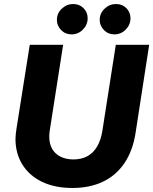

<svg xmlns="http://www.w3.org/2000/svg" viewBox="-20 -923 762 955"><path d="M340 12Q254 12 190.5 -18Q127 -48 92 -103.5Q57 -159 57 -232Q57 -244 58.5 -256.5Q60 -269 62 -283L128 -700H294L227 -271Q226 -264 225.5 -257Q225 -250 225 -243Q225 -208 239.5 -182.5Q254 -157 281.5 -143.5Q309 -130 345 -130Q386 -130 415.5 -146.5Q445 -163 463.5 -195Q482 -227 489 -271L556 -700H722L654 -260Q640 -172 598.5 -111Q557 -50 491.5 -19Q426 12 340 12ZM549 -752Q518 -752 497 -773.5Q476 -795 476 -824Q476 -857 500.5 -880Q525 -903 557 -903Q588 -903 608.5 -882.5Q629 -862 629 -832Q629 -800 605.5 -776Q582 -752 549 -752ZM336 -752Q305 -752 284 -773.5Q263 -795 263 -824Q263 -857 287.5 -880Q312 -903 344 -903Q375 -903 395.5 -882.5Q416 -862 416 -832Q416 -800 392.5 -776Q369 -752 336 -752Z"/></svg>

Font: MuseoModerno Thin
Style: Bold Italic
Weight: 700
Italic angle: -9°
Version: Version 1.003